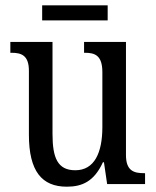

<svg xmlns="http://www.w3.org/2000/svg" viewBox="-20 -694 588 724"><path d="M139 -617H386V-674H139ZM232 10C290 10 335 -10 368 -82H372L384 0H527V-41H523C486 -41 455 -49 455 -109V-536H297V-495H300C337 -495 366 -486 366 -422V-215C366 -118 336 -52 264 -52C197 -52 178 -99 178 -189V-536H19V-495H23C60 -495 89 -486 89 -427V-186C89 -48 138 10 232 10Z"/></svg>

Font: Noto Serif Myanmar Condensed
Style: Regular
Weight: 400
Width: 3
Designer: Ben Mitchell and the Monotype Design Team
Foundry: Monotype Imaging Inc.
Version: Version 2.106